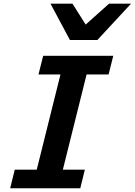

<svg xmlns="http://www.w3.org/2000/svg" viewBox="-20 -1003 718 1023"><path d="M583.5 -705.6 558.6 -606.4H441.4L314.9 -99.1H432.1L407.7 0H34.2L58.6 -99.1H175.8L302.2 -606.4H185.1L210 -705.6ZM678.2 -983.4 499 -790H352.5L249 -983.4H366.2L436.5 -872.1L561 -983.4Z"/></svg>

Font: Andika New Basic
Style: Bold Italic
Weight: 700
Italic angle: -14°
Designer: Victor Gaultney, Annie Olsen, Pablo Ugerman
Foundry: SIL International
Version: Version 5.500